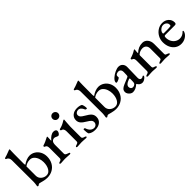

<svg xmlns="http://www.w3.org/2000/svg" viewBox="208 -1813 2935 2935"><g transform="rotate(-45 1675.5 -345.0)"><path d="M174 0 152 -6Q126 -14 119 -14Q107 -14 92 -1Q84 5 81 5Q75 5 70 1Q65 -3 65 -8Q65 -15 68 -30Q69 -36 71.5 -54.5Q74 -73 74 -89L72 -560Q72 -587 61 -606.5Q50 -626 29 -633Q16 -637 16 -648Q16 -658 28 -660Q58 -666 149 -702Q155 -705 159 -705Q167 -705 167 -696Q167 -692 165.5 -665.5Q164 -639 164 -606L163 -398Q163 -367 172 -367Q203 -391 241.5 -405.5Q280 -420 312 -420Q362 -420 404 -393.5Q446 -367 470 -321.5Q494 -276 494 -220Q494 -151 465 -98Q436 -45 384 -15.5Q332 14 265 14Q228 14 174 0ZM396 -196Q396 -238 382 -278.5Q368 -319 340 -346Q312 -373 271 -373Q239 -373 211 -363Q183 -353 163 -336V-135Q163 -85 200 -53Q237 -21 286 -21Q336 -21 366 -71Q396 -121 396 -196Z M551 -9Q551 -16 556.5 -20Q562 -24 574 -27Q594 -31 603 -40.5Q612 -50 612 -65V-285Q612 -312 604 -328.5Q596 -345 575 -350Q571 -351 567.5 -355Q564 -359 564 -365Q564 -375 574 -379Q600 -386 631.5 -400Q663 -414 686 -427Q699 -435 704 -435Q711 -435 711 -427L708 -350Q708 -346 710 -346Q736 -379 767.5 -400Q799 -421 829 -421Q855 -421 869 -410.5Q883 -400 883 -383Q883 -364 868.5 -343Q854 -322 837 -322Q829 -322 805 -333Q801 -335 790.5 -339.5Q780 -344 772 -344Q743 -344 724 -324Q705 -304 705 -256V-68Q705 -53 717 -44Q729 -35 757 -26Q769 -23 774.5 -19Q780 -15 780 -9Q780 3 761 3Q732 3 708 0Q678 -2 662 -2Q646 -2 620 0Q599 3 571 3Q551 3 551 -9Z M910 -9Q910 -20 931 -26Q956 -33 966 -40.5Q976 -48 976 -64V-280Q976 -344 931 -351Q921 -352 921 -366Q921 -378 930 -379Q995 -393 1053 -432Q1065 -439 1069 -439Q1077 -439 1077 -431Q1077 -425 1073 -385Q1067 -325 1067 -292V-64Q1067 -49 1077.5 -40.5Q1088 -32 1112 -26Q1133 -20 1133 -9Q1133 3 1115 3Q1089 3 1066 0Q1038 -2 1021 -2Q1004 -2 978 0Q957 3 929 3Q910 3 910 -9ZM959 -568Q959 -594 976.5 -611.5Q994 -629 1019 -629Q1045 -629 1063 -611.5Q1081 -594 1081 -568Q1081 -543 1063 -525.5Q1045 -508 1019 -508Q994 -508 976.5 -525.5Q959 -543 959 -568Z M1192 -21Q1186 -32 1182.5 -59.5Q1179 -87 1179 -113Q1179 -123 1194 -123Q1199 -123 1203.5 -120.5Q1208 -118 1210 -114Q1224 -68 1251 -43.5Q1278 -19 1311 -19Q1339 -19 1357 -37.5Q1375 -56 1375 -82Q1375 -108 1357.5 -126.5Q1340 -145 1298 -170Q1246 -200 1221 -229.5Q1196 -259 1196 -300Q1196 -353 1235 -387Q1274 -421 1340 -421Q1369 -421 1392.5 -415Q1416 -409 1427 -401Q1435 -390 1440.5 -365.5Q1446 -341 1446 -315Q1446 -311 1442 -309Q1438 -307 1433 -307Q1426 -307 1419.5 -310.5Q1413 -314 1412 -318Q1384 -389 1332 -389Q1307 -389 1288.5 -373.5Q1270 -358 1270 -333Q1270 -311 1286 -293.5Q1302 -276 1339 -255Q1403 -219 1429.5 -189.5Q1456 -160 1456 -114Q1456 -55 1414 -20.5Q1372 14 1302 14Q1235 14 1192 -21Z M1660 0 1638 -6Q1612 -14 1605 -14Q1593 -14 1578 -1Q1570 5 1567 5Q1561 5 1556 1Q1551 -3 1551 -8Q1551 -15 1554 -30Q1555 -36 1557.5 -54.5Q1560 -73 1560 -89L1558 -560Q1558 -587 1547 -606.5Q1536 -626 1515 -633Q1502 -637 1502 -648Q1502 -658 1514 -660Q1544 -666 1635 -702Q1641 -705 1645 -705Q1653 -705 1653 -696Q1653 -692 1651.5 -665.5Q1650 -639 1650 -606L1649 -398Q1649 -367 1658 -367Q1689 -391 1727.5 -405.5Q1766 -420 1798 -420Q1848 -420 1890 -393.5Q1932 -367 1956 -321.5Q1980 -276 1980 -220Q1980 -151 1951 -98Q1922 -45 1870 -15.5Q1818 14 1751 14Q1714 14 1660 0ZM1882 -196Q1882 -238 1868 -278.5Q1854 -319 1826 -346Q1798 -373 1757 -373Q1725 -373 1697 -363Q1669 -353 1649 -336V-135Q1649 -85 1686 -53Q1723 -21 1772 -21Q1822 -21 1852 -71Q1882 -121 1882 -196Z M2031 -74Q2031 -106 2049 -126Q2067 -146 2107 -163L2204 -204Q2224 -212 2228 -218Q2232 -224 2233 -245L2235 -306Q2236 -334 2221.5 -351.5Q2207 -369 2181 -369Q2167 -369 2152.5 -364Q2138 -359 2129 -351Q2121 -343 2121 -325L2122 -303Q2122 -295 2093.5 -280.5Q2065 -266 2048 -266Q2042 -266 2038.5 -270Q2035 -274 2035 -279Q2035 -312 2077 -348Q2112 -379 2157 -399.5Q2202 -420 2234 -420Q2276 -420 2302 -391.5Q2328 -363 2327 -318L2322 -92Q2321 -70 2331 -56Q2341 -42 2356 -42Q2380 -42 2392 -54Q2396 -58 2399 -58Q2404 -58 2407.5 -54.5Q2411 -51 2411 -47Q2411 -36 2397 -22Q2380 -5 2360.5 4.5Q2341 14 2323 14Q2272 14 2243 -40H2240Q2207 -11 2178 1.5Q2149 14 2118 14Q2098 14 2077.5 0.5Q2057 -13 2044 -33.5Q2031 -54 2031 -74ZM2219 -61Q2229 -71 2230 -97L2232 -154V-159Q2232 -173 2223 -173Q2217 -173 2206 -168Q2162 -151 2143.5 -133Q2125 -115 2125 -92Q2125 -67 2138.5 -53.5Q2152 -40 2170 -40Q2198 -40 2219 -61Z M2433 -9Q2433 -16 2438.5 -20Q2444 -24 2456 -27Q2476 -32 2486.5 -39.5Q2497 -47 2497 -65V-285Q2497 -314 2490 -329.5Q2483 -345 2462 -351Q2452 -353 2452 -365Q2452 -378 2461 -379Q2525 -396 2577 -430Q2585 -436 2590 -436Q2597 -436 2597 -427L2595 -407Q2594 -400 2593 -389Q2592 -378 2592 -366Q2592 -355 2594 -353Q2629 -387 2667 -403.5Q2705 -420 2751 -420Q2801 -420 2834 -380.5Q2867 -341 2867 -280V-64Q2867 -46 2877 -40Q2887 -34 2909 -27Q2931 -19 2931 -8Q2931 3 2912 3Q2884 3 2864 0Q2838 -2 2822 -2Q2806 -2 2780 0Q2761 3 2732 3Q2725 3 2719 0.5Q2713 -2 2713 -8Q2713 -19 2735 -27Q2757 -34 2766.5 -40Q2776 -46 2776 -64V-271Q2776 -312 2754 -335.5Q2732 -359 2695 -360Q2640 -360 2597 -325Q2589 -317 2589 -304V-64Q2589 -46 2599 -39Q2609 -32 2629 -27Q2651 -21 2651 -9Q2651 3 2632 3Q2605 3 2585 0Q2561 -2 2544 -2Q2528 -2 2502 0Q2481 3 2453 3Q2444 3 2438.5 0Q2433 -3 2433 -9Z M2978 -204Q2978 -262 3005.5 -311.5Q3033 -361 3079.5 -390.5Q3126 -420 3180 -420Q3242 -420 3282.5 -383Q3323 -346 3323 -290Q3323 -273 3315.5 -265Q3308 -257 3292 -257H3085Q3071 -257 3065.5 -249Q3060 -241 3060 -220Q3060 -176 3079 -139Q3098 -102 3131.5 -80.5Q3165 -59 3205 -59Q3261 -59 3305 -103Q3310 -111 3316 -111Q3325 -111 3325 -100Q3325 -85 3311 -62Q3290 -28 3250.5 -6.5Q3211 15 3163 15Q3109 15 3067 -13Q3025 -41 3001.5 -90.5Q2978 -140 2978 -204ZM3166 -291Q3211 -291 3235 -296Q3244 -299 3244 -321Q3244 -349 3221 -368.5Q3198 -388 3166 -388Q3145 -388 3123 -375Q3101 -362 3087.5 -342Q3074 -322 3074 -303Q3074 -291 3087 -291Z"/></g></svg>

Font: EB Garamond Medium
Style: Regular
Weight: 500
Designer: Georg Duffner and Octavio Pardo
Foundry: Georg Duffner
Version: Version 1.000